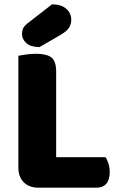

<svg xmlns="http://www.w3.org/2000/svg" viewBox="-20 -866 553 889"><path d="M158 3Q115 3 90 -22Q65 -47 65 -90V-608Q77 -610 100 -613.5Q123 -617 146 -617Q196 -617 218 -600Q240 -583 240 -534V-138H469Q476 -127 482 -109Q488 -91 488 -70Q488 -33 472 -15Q456 3 428 3ZM221 -846Q263 -846 286.5 -825.5Q310 -805 310 -775Q310 -755 300.5 -739Q291 -723 263 -706L163 -648Q123 -648 102.5 -666Q82 -684 82 -708Q82 -720 85.5 -731Q89 -742 105 -756Z"/></svg>

Font: Baloo 2 ExtraBold
Style: Regular
Weight: 800
Designer: Sarang Kulkarni and Ek Type
Foundry: Ek Type
Version: Version 1.640;hotconv 1.0.111;makeotfexe 2.5.65597; ttfautoh